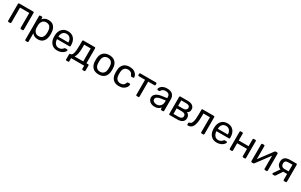

<svg xmlns="http://www.w3.org/2000/svg" viewBox="327 -2502 7319 4665"><g transform="rotate(30 3986.5 -170.0)"><path d="M75.2 -22.9V-497.1Q75.2 -506.8 81.5 -513.4Q87.9 -520 98.1 -520H492.2Q502 -520 508.1 -513.4Q514.2 -506.8 514.2 -497.1V-22.9Q514.2 -13.2 508.1 -6.6Q502 0 492.2 0H448.2Q438.5 0 431.6 -6.6Q424.8 -13.2 424.8 -22.9V-442.9H165V-22.9Q165 -13.2 158.4 -6.6Q151.9 0 142.1 0H98.1Q87.9 0 81.5 -6.6Q75.2 -13.2 75.2 -22.9Z M667 167V-497.1Q667 -508.3 673.3 -514.2Q679.7 -520 689.9 -520H731.9Q743.2 -520 749 -513.9Q754.9 -507.8 754.9 -497.1V-453.1Q813 -530.3 919.9 -529.8Q1024.9 -529.8 1077.4 -463.4Q1129.9 -397 1132.8 -293.9Q1133.8 -282.7 1133.8 -259.8Q1133.8 -236.8 1132.8 -226.1Q1129.9 -124 1077.4 -57.1Q1024.9 9.8 919.9 9.8Q813 9.8 757.8 -65.9V167Q757.8 176.8 751.2 183.3Q744.6 189.9 734.9 189.9H689.9Q679.7 189.9 673.3 184.1Q667 178.2 667 167ZM757.8 -217.8Q759.8 -156.7 796.4 -112.3Q833 -67.9 900.9 -67.9Q972.7 -67.9 1005.9 -113Q1039.1 -158.2 1042 -231Q1043 -240.7 1043 -259.8Q1043 -451.7 900.9 -452.1Q831.1 -452.1 795.4 -405.5Q759.8 -358.9 757.8 -295.9Q756.8 -284.7 756.8 -256.8Q756.8 -229 757.8 -217.8Z M1234.4 -261.2 1235.4 -293.9Q1241.2 -401.9 1302.5 -465.8Q1363.8 -529.8 1465.3 -529.8Q1575.2 -529.8 1636 -460Q1696.8 -390.1 1696.8 -270V-252Q1696.8 -242.2 1690.2 -235.6Q1683.6 -229 1673.3 -229H1326.7V-220.2Q1329.6 -155.3 1366.7 -109.1Q1403.8 -63 1464.4 -63Q1511.2 -63 1541 -81.5Q1570.8 -100.1 1585.4 -120.1Q1594.2 -132.3 1599.4 -134.8Q1604.5 -137.2 1616.7 -137.2H1660.6Q1669.4 -137.2 1676 -132.1Q1682.6 -127 1682.6 -119.1Q1682.6 -97.2 1655.5 -66.2Q1628.4 -35.2 1579.1 -12.7Q1529.8 9.8 1465.3 9.8Q1363.8 9.8 1302.7 -53.7Q1241.7 -117.2 1235.4 -227.1ZM1326.7 -296.9H1605.5V-299.8Q1605.5 -369.6 1567.6 -413.8Q1529.8 -458 1465.3 -458Q1400.4 -458 1363.5 -414.1Q1326.7 -370.1 1326.7 -299.8Z M1764.2 -55.2Q1764.2 -64.9 1770.8 -71.5Q1777.3 -78.1 1787.1 -78.1H1792Q1834 -78.1 1855.5 -147.9Q1877 -217.8 1877 -369.1V-497.1Q1877 -506.8 1883.5 -513.4Q1890.1 -520 1900.4 -520H2216.3Q2227.5 -520 2233.4 -513.9Q2239.3 -507.8 2239.3 -497.1V-79.1H2286.1Q2297.4 -79.1 2303.2 -73Q2309.1 -66.9 2309.1 -56.2V86.9Q2309.1 98.1 2303.2 104Q2297.4 109.9 2286.1 109.9H2242.2Q2232.4 109.9 2226.3 103.5Q2220.2 97.2 2220.2 86.9V0H1854V86.9Q1854 96.7 1847.7 103.3Q1841.3 109.9 1831.1 109.9H1787.1Q1777.3 109.9 1770.8 104Q1764.2 98.1 1764.2 86.9ZM1907.2 -78.1 2148.9 -79.1V-442.9H1965.3V-358.9Q1965.3 -154.8 1907.2 -78.1Z M2391.6 -259.8 2393.1 -303.2Q2397 -406.2 2457.5 -468Q2518.1 -529.8 2626 -529.8Q2733.9 -529.8 2794.4 -467.8Q2855 -405.8 2858.9 -303.2Q2860.8 -281.2 2860.8 -259.8Q2860.8 -238.8 2858.9 -216.8Q2855 -113.8 2795.4 -52Q2735.8 9.8 2626 9.8Q2515.6 9.8 2456.3 -52Q2397 -113.8 2393.1 -216.8ZM2482.9 -259.8 2483.9 -222.2Q2486.8 -146 2524.4 -105.5Q2562 -64.9 2626 -64.9Q2689.9 -64.9 2727.3 -105.5Q2764.6 -146 2768.1 -222.2Q2769 -231.9 2769 -259.8Q2769 -287.6 2768.1 -297.9Q2765.1 -374 2727.5 -414.6Q2689.9 -455.1 2626 -455.1Q2562 -455.1 2524.4 -414.6Q2486.8 -374 2483.9 -297.9Z M2963.4 -259.8 2964.8 -299.8Q2967.8 -408.7 3027.6 -469.2Q3087.4 -529.8 3194.8 -529.8Q3266.6 -529.8 3316.2 -504.4Q3365.7 -479 3390.1 -440.9Q3414.6 -402.8 3416.5 -365.2Q3417.5 -356.4 3410.2 -349.1Q3402.8 -341.8 3393.6 -341.8H3349.6Q3339.8 -341.8 3334.7 -346.4Q3329.6 -351.1 3324.7 -362.8Q3306.6 -411.6 3275.1 -432.4Q3243.7 -453.1 3195.8 -453.1Q3132.8 -453.1 3095.7 -414.1Q3058.6 -375 3055.7 -294.9L3054.7 -259.8L3055.7 -225.1Q3058.6 -145 3095.7 -106Q3132.8 -66.9 3195.8 -66.9Q3244.6 -66.9 3275.6 -87.4Q3306.6 -107.9 3324.7 -157.2Q3329.6 -169.4 3334.7 -173.8Q3339.8 -178.2 3349.6 -178.2H3393.6Q3402.3 -178.2 3409.9 -171.1Q3417.5 -164.1 3416.5 -154.8Q3414.6 -117.7 3390.1 -79.8Q3365.7 -42 3316.2 -16.1Q3266.6 9.8 3194.8 9.8Q3087.4 9.8 3027.6 -50.5Q2967.8 -110.8 2964.8 -220.2Z M3474.6 -464.8V-497.1Q3474.6 -506.8 3481 -513.4Q3487.3 -520 3497.6 -520H3936.5Q3946.3 -520 3952.4 -513.4Q3958.5 -506.8 3958.5 -497.1V-464.8Q3958.5 -455.1 3952.4 -449Q3946.3 -442.9 3936.5 -442.9H3761.2V-22.9Q3761.2 -13.2 3754.9 -6.6Q3748.5 0 3738.3 0H3695.3Q3685.5 0 3679 -6.6Q3672.4 -13.2 3672.4 -22.9V-442.9H3497.6Q3487.8 -442.9 3481.2 -449Q3474.6 -455.1 3474.6 -464.8Z M4010.3 -141.1Q4010.3 -207 4064.2 -249Q4118.2 -291 4210.9 -305.2L4361.3 -326.2V-355Q4361.3 -458 4242.2 -458Q4196.3 -458 4168.2 -439.5Q4140.1 -420.9 4127 -396Q4123 -386.2 4118.7 -382.6Q4114.3 -378.9 4106 -378.9H4067.4Q4058.6 -378.9 4052 -385.5Q4045.4 -392.1 4045.4 -400.9Q4045.4 -423.8 4066.9 -454.3Q4088.4 -484.9 4133.3 -507.3Q4178.2 -529.8 4243.2 -529.8Q4355 -529.8 4403.6 -477.8Q4452.1 -425.8 4452.1 -348.1V-22.9Q4452.1 -13.2 4445.6 -6.6Q4439 0 4429.2 0H4385.3Q4375.5 0 4369.4 -6.6Q4363.3 -13.2 4363.3 -22.9V-66.9Q4341.3 -33.7 4299.3 -12Q4257.3 9.8 4191.4 9.8Q4142.1 9.8 4100.6 -10Q4059.1 -29.8 4034.7 -64.5Q4010.3 -99.1 4010.3 -141.1ZM4098.1 -147.9Q4098.1 -106.9 4131.6 -85Q4165 -63 4210.9 -63Q4277.3 -63 4319.3 -106Q4361.3 -148.9 4361.3 -231V-258.8L4244.1 -242.2Q4172.4 -232.4 4135.3 -208.3Q4098.1 -184.1 4098.1 -147.9Z M4597.2 -22.9V-497.1Q4597.2 -506.8 4603.5 -513.4Q4609.9 -520 4620.1 -520H4827.1Q4917 -520 4965.6 -482.4Q5014.2 -444.8 5014.2 -380.9Q5014.2 -337.9 4998 -314Q4981.9 -290 4947.8 -272.9Q4983.9 -257.8 5004.4 -222.9Q5024.9 -188 5024.9 -147Q5024.9 -76.2 4974.9 -38.1Q4924.8 0 4834 0H4620.1Q4609.9 0 4603.5 -6.6Q4597.2 -13.2 4597.2 -22.9ZM4685.1 -70.8H4826.2Q4876 -70.8 4905.5 -90.3Q4935.1 -109.9 4935.1 -147.9Q4935.1 -188 4908 -207Q4880.9 -226.1 4826.2 -226.1H4685.1ZM4685.1 -297.9H4819.8Q4868.7 -297.9 4897.7 -319.3Q4926.8 -340.8 4926.8 -379.9Q4926.8 -448.7 4819.8 -449.2H4685.1Z M5105.5 -23.9V-59.1Q5105.5 -67.9 5111.6 -74Q5117.7 -80.1 5126.5 -81.1Q5174.3 -82 5198.5 -149.4Q5222.7 -216.8 5222.7 -369.1V-497.1Q5222.7 -506.8 5229 -513.4Q5235.4 -520 5245.6 -520H5559.6Q5570.8 -520 5576.7 -513.9Q5582.5 -507.8 5582.5 -497.1V-22.9Q5582.5 -13.2 5575.9 -6.6Q5569.3 0 5559.6 0H5515.6Q5505.9 0 5499.3 -6.6Q5492.7 -13.2 5492.7 -22.9V-442.9H5310.5V-358.9Q5310.5 -168.9 5266.6 -84.5Q5222.7 0 5129.4 0Q5119.6 0 5112.5 -7.1Q5105.5 -14.2 5105.5 -23.9Z M5708 -261.2 5709 -293.9Q5714.8 -401.9 5776.1 -465.8Q5837.4 -529.8 5939 -529.8Q6048.8 -529.8 6109.6 -460Q6170.4 -390.1 6170.4 -270V-252Q6170.4 -242.2 6163.8 -235.6Q6157.2 -229 6147 -229H5800.3V-220.2Q5803.2 -155.3 5840.3 -109.1Q5877.4 -63 5938 -63Q5984.9 -63 6014.6 -81.5Q6044.4 -100.1 6059.1 -120.1Q6067.9 -132.3 6073 -134.8Q6078.1 -137.2 6090.3 -137.2H6134.3Q6143.1 -137.2 6149.7 -132.1Q6156.2 -127 6156.2 -119.1Q6156.2 -97.2 6129.2 -66.2Q6102.1 -35.2 6052.7 -12.7Q6003.4 9.8 5939 9.8Q5837.4 9.8 5776.4 -53.7Q5715.3 -117.2 5709 -227.1ZM5800.3 -296.9H6079.1V-299.8Q6079.1 -369.6 6041.3 -413.8Q6003.4 -458 5939 -458Q5874 -458 5837.2 -414.1Q5800.3 -370.1 5800.3 -299.8Z M6292 -22.9V-497.1Q6292 -506.8 6298.3 -513.4Q6304.7 -520 6314.9 -520H6358.9Q6368.7 -520 6375.2 -513.4Q6381.8 -506.8 6381.8 -497.1V-304.2H6657.7V-497.1Q6657.7 -506.8 6664.3 -513.4Q6670.9 -520 6680.7 -520H6724.6Q6735.8 -520 6741.7 -513.9Q6747.6 -507.8 6747.6 -497.1V-22.9Q6747.6 -13.2 6741.2 -6.6Q6734.9 0 6724.6 0H6680.7Q6670.9 0 6664.3 -6.6Q6657.7 -13.2 6657.7 -22.9V-227.1H6381.8V-22.9Q6381.8 -13.2 6375.2 -6.6Q6368.7 0 6358.9 0H6314.9Q6304.7 0 6298.3 -6.6Q6292 -13.2 6292 -22.9Z M6898.9 -21V-497.1Q6898.9 -506.8 6905.3 -513.4Q6911.6 -520 6921.9 -520H6965.8Q6975.6 -520 6982.2 -513.4Q6988.8 -506.8 6988.8 -497.1V-130.9L7268.6 -504.9Q7279.8 -520 7294.9 -520H7336.9Q7344.7 -520 7351.8 -513.9Q7358.9 -507.8 7358.9 -500V-22.9Q7358.9 -13.2 7352.3 -6.6Q7345.7 0 7335.9 0H7291.5Q7281.7 0 7275.1 -6.6Q7268.6 -13.2 7268.6 -22.9V-389.2L6988.8 -15.1Q6977.5 0 6962.9 0H6919.9Q6912.1 0 6905.5 -6.6Q6898.9 -13.2 6898.9 -21Z M7491.7 -20Q7491.7 -29.8 7498.5 -39.1L7610.8 -203.1Q7559.1 -221.2 7532.5 -261Q7505.9 -300.8 7505.9 -356.9Q7505.9 -439.9 7555.2 -480Q7604.5 -520 7704.6 -520H7873.5Q7883.8 -520 7890.1 -513.4Q7896.5 -506.8 7896.5 -497.1V-22.9Q7896.5 -13.2 7890.1 -6.6Q7883.8 0 7873.5 0H7828.6Q7818.8 0 7812.3 -6.6Q7805.7 -13.2 7805.7 -22.9V-187H7697.8L7582.5 -15.1Q7578.6 -9.3 7571.5 -4.6Q7564.5 0 7556.6 0H7511.7Q7503.9 0 7497.8 -6.1Q7491.7 -12.2 7491.7 -20ZM7590.8 -356.9Q7590.8 -313 7616.2 -286.4Q7641.6 -259.8 7692.9 -259.8H7806.6V-446.8H7700.7Q7642.6 -446.8 7616.7 -426.3Q7590.8 -405.8 7590.8 -356.9Z"/></g></svg>

Font: Rubik AZ
Style: Regular
Weight: 400
Designer: Hubert and Fischer
Foundry: Hubert & Fischer
Version: Version 2.000